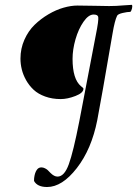

<svg xmlns="http://www.w3.org/2000/svg" viewBox="-20 -666 553 774"><path d="M292 -643.6Q321.3 -643.6 363 -642.6Q404.8 -641.6 419.9 -641.6Q435.5 -641.6 449.2 -642.3Q462.9 -643.1 480.5 -644.5Q498 -646 511.7 -646.5Q514.6 -642.6 512.2 -632.3Q509.8 -622.1 505.9 -618.2Q493.7 -618.2 474.6 -613.8Q455.6 -609.4 452.1 -602.5Q442.4 -583 433.6 -530.3Q388.2 -265.1 372.1 -181.6Q349.1 -64.9 289.8 11.5Q230.5 87.9 169.9 87.9Q130.4 87.9 117.2 63.5Q117.2 52.7 118.2 47.9Q120.6 30.8 127.7 19.8Q134.8 8.8 146.5 8.8Q154.3 8.8 161.4 12.5Q168.5 16.1 172.4 19.8Q176.3 23.4 183.6 31.2Q198.2 45.9 211.9 45.9Q239.3 45.9 257.3 -3.7Q275.4 -53.2 299.8 -177.7L366.2 -524.4Q378.4 -584.5 376 -597.7Q374 -607.4 357.4 -607.4Q336.9 -607.4 316.7 -578.4Q296.4 -549.3 284.4 -507.8Q272.5 -466.3 272.5 -428.7Q272.5 -346.7 306.6 -318.4Q308.6 -317.4 312.5 -313.7Q316.4 -310.1 316.4 -308.6Q316.4 -291.5 284.2 -279.1Q252 -266.6 224.6 -266.6Q190.4 -266.6 162.1 -276.9Q133.8 -287.1 115.7 -304Q97.7 -320.8 85.4 -342.5Q73.2 -364.3 67.9 -386Q62.5 -407.7 62.5 -429.7Q62.5 -470.2 78.4 -505.9Q94.2 -541.5 119.4 -565.9Q144.5 -590.3 175.3 -608.4Q206.1 -626.5 236.1 -635Q266.1 -643.6 292 -643.6Z"/></svg>

Font: Crimson
Style: Italic
Weight: 400
Italic angle: -11°
Version: Version 0.8